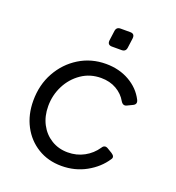

<svg xmlns="http://www.w3.org/2000/svg" viewBox="-136 -848 884 967"><g transform="rotate(20 306.0 -364.0)"><path d="M301 12Q229 12 173.5 -22Q118 -56 87 -115Q56 -174 56 -249Q56 -334 93.5 -401.5Q131 -469 195 -508.5Q259 -548 338 -548Q409 -548 464 -516.5Q519 -485 546 -432Q557 -410 535 -400L508 -387Q489 -377 476 -398Q457 -432 421.5 -452.5Q386 -473 339 -473Q280 -473 234 -441.5Q188 -410 162 -359Q136 -308 136 -249Q136 -195 158 -153Q180 -111 219 -87Q258 -63 307 -63Q355 -63 394.5 -84.5Q434 -106 459 -143Q471 -163 491 -151L516 -136Q538 -122 526 -106Q492 -54 432.5 -21Q373 12 301 12ZM335 -640Q310 -640 313 -666L320 -718Q323 -740 345 -740H397Q422 -740 419 -714L412 -662Q409 -640 387 -640Z"/></g></svg>

Font: Pitagon Sans Text
Style: Italic
Weight: 400
Italic angle: -8°
Designer: Travis Tran
Foundry: Pitagon
Version: Version 1.001; ttfautohint (v1.8.4.7-5d5b);gftools[0.9.26]